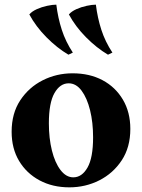

<svg xmlns="http://www.w3.org/2000/svg" viewBox="-20 -790 610 825"><path d="M292 -475Q365 -475 420.5 -445.5Q476 -416 508 -362Q540 -308 540 -236Q540 -157 503 -101Q466 -45 406.5 -15Q347 15 278 15Q206 15 150 -15Q94 -45 62 -98.5Q30 -152 30 -224Q30 -303 67 -359Q104 -415 163.5 -445Q223 -475 292 -475ZM295 -28Q332 -28 356 -70Q380 -112 380 -200Q380 -264 367 -316.5Q354 -369 330.5 -400.5Q307 -432 275 -432Q238 -432 214 -390Q190 -348 190 -260Q190 -196 203 -143.5Q216 -91 240 -59.5Q264 -28 295 -28ZM392 -770Q399 -713 415.5 -662Q432 -611 463 -564L444 -555Q395 -584 349.5 -630Q304 -676 276 -728Q287 -741 308 -750.5Q329 -760 352.5 -765Q376 -770 392 -770ZM222 -770Q229 -713 245.5 -662Q262 -611 293 -564L274 -555Q225 -584 179.5 -630Q134 -676 106 -728Q117 -741 138 -750.5Q159 -760 182.5 -765Q206 -770 222 -770Z"/></svg>

Font: Bona Nova
Style: Bold
Weight: 700
Designer: Mateusz Machalski
Foundry: Capitalics
Version: Version 4.001; ttfautohint (v1.8.3)